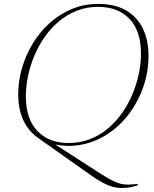

<svg xmlns="http://www.w3.org/2000/svg" viewBox="-20 -735 787 980"><path d="M451 164.5 173.5 -31.5Q140.5 -55 118 -87.8Q95.5 -120.5 84.2 -162.5Q73 -204.5 73 -254Q73 -321 92.2 -387.2Q111.5 -453.5 147 -512.5Q182.5 -571.5 233 -617Q283.5 -662.5 346.2 -688.8Q409 -715 481.5 -715Q566.5 -715 623.5 -681.8Q680.5 -648.5 709.2 -589.2Q738 -530 738 -451Q738 -370 712.8 -295.2Q687.5 -220.5 642.2 -158.8Q597 -97 535.5 -55Q474 -13 401 2.5Q328 18 248.5 -0.5L249.5 -5.5L496.5 153.5Q530.5 175.5 555 187.5Q579.5 199.5 599 203.8Q618.5 208 638.5 207.2Q658.5 206.5 684 203.5L681.5 211.5Q666 216 653 219Q640 222 628 223.2Q616 224.5 602.5 224.5Q578 224.5 555 218.2Q532 212 507 199Q482 186 451 164.5ZM112 -243.5Q112 -128 170.8 -66.5Q229.5 -5 330.5 -5Q388 -5 437.5 -24Q487 -43 528 -76.8Q569 -110.5 600.8 -155Q632.5 -199.5 654.5 -250.8Q676.5 -302 688 -355.8Q699.5 -409.5 699.5 -461.5Q699.5 -577 641 -638.5Q582.5 -700 480.5 -700Q423.5 -700 374 -681Q324.5 -662 283.5 -628.2Q242.5 -594.5 210.8 -550Q179 -505.5 157 -454.2Q135 -403 123.5 -349.2Q112 -295.5 112 -243.5Z"/></svg>

Font: Newsreader 60pt ExtraLight
Style: Italic
Weight: 250
Italic angle: -17°
Designer: Hugues Gentile
Foundry: Production Type
Version: Version 1.003